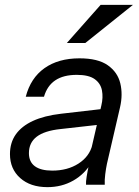

<svg xmlns="http://www.w3.org/2000/svg" viewBox="-20 -760 573 790"><path d="M334 0Q333 -11 336.5 -33Q340 -55 346 -83L341 -84L397 -326Q405 -359 399.5 -388Q394 -417 369.5 -434.5Q345 -452 296 -452Q241 -452 207.5 -429.5Q174 -407 161 -362H86Q106 -439 163 -479.5Q220 -520 307 -520Q383 -520 423.5 -491.5Q464 -463 475 -417Q486 -371 474 -319L420 -86Q416 -67 413 -43Q410 -19 411 0ZM175 10Q105 10 63 -27.5Q21 -65 21 -126Q21 -173 45 -207Q69 -241 115.5 -262.5Q162 -284 231 -292L413 -313L398 -248L229 -229Q163 -222 131 -197.5Q99 -173 99 -130Q99 -94 123.5 -76Q148 -58 195 -58Q258 -58 303 -87Q348 -116 360 -164L357 -92Q329 -44 281.5 -17Q234 10 175 10ZM331 -583H255L394 -740H527Z"/></svg>

Font: Instrument Sans
Style: Italic
Weight: 400
Italic angle: -13°
Designer: Rodrigo Fuenzalida
Foundry: fragTYPE
Version: Version 1.000;gftools[0.9.28]